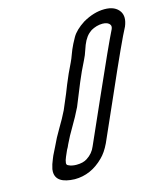

<svg xmlns="http://www.w3.org/2000/svg" viewBox="-118 -890 850 981"><g transform="rotate(-15 307.5 -400.0)"><path d="M156 0Q57 -3 57 -66Q57 -72 58 -79Q63 -104 74 -129Q80 -145 87.5 -159Q95 -173 100 -184Q121 -230 147 -273Q173 -316 192 -355L226 -435L243 -478Q264 -530 290 -582L298 -600Q302 -610 306 -621Q310 -632 315 -644Q325 -668 344 -701.5Q363 -735 411 -766Q470 -800 526 -800Q583 -800 606 -764Q615 -749 615 -731Q615 -711 605 -687Q571 -624 457 -364Q371 -168 356 -136Q335 -92 309 -67Q242 0 156 0ZM184 -69Q219 -69 240 -83Q273 -104 287 -139Q297 -163 389 -369Q500 -620 536 -692Q539 -699 539 -705Q539 -711 536 -715Q526 -731 497 -731Q466 -731 434 -713V-712Q405 -694 387 -649L369 -599L358 -575Q332 -524 310 -471L262 -353Q239 -306 213.5 -263.5Q188 -221 169 -181Q164 -168 156 -155L142 -123Q134 -105 133 -92V-89Q133 -79 147 -76V-75Q164 -69 184 -69Z"/></g></svg>

Font: Bubblez Graffiti
Style: Italic
Weight: 400
Italic angle: -22.5°
Designer: GGBotNet
Foundry: GGBotNet
Version: 1.00